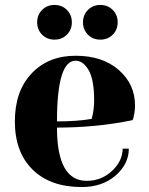

<svg xmlns="http://www.w3.org/2000/svg" viewBox="-20 -740 600 775"><path d="M150 -600Q130 -620 130 -650Q130 -680 150 -700Q170 -720 200 -720Q230 -720 250 -700Q270 -680 270 -650Q270 -620 250 -600Q230 -580 200 -580Q170 -580 150 -600ZM335 -600Q315 -620 315 -650Q315 -680 335 -700Q355 -720 385 -720Q415 -720 435 -700Q455 -680 455 -650Q455 -620 435 -600Q415 -580 385 -580Q355 -580 335 -600ZM210 -250Q250 -250 285 -252.5Q320 -255 335 -258L350 -260Q360 -295 360 -335Q360 -418 338 -456.5Q316 -495 285 -495Q210 -495 210 -250ZM310 15Q183 15 111.5 -55.5Q40 -126 40 -250Q40 -372 107.5 -443.5Q175 -515 285 -515Q394 -515 459.5 -457.5Q525 -400 525 -315Q525 -299 522.5 -284Q520 -269 518 -262L515 -255Q370 -225 210 -225Q210 -10 330 -10Q389 -10 432 -50Q475 -90 475 -140H500Q500 -78 446.5 -31.5Q393 15 310 15Z"/></svg>

Font: Yeseva One
Style: Regular
Weight: 400
Designer: Jovanny Lemonad
Foundry: Jovanny Lemonad
Version: Version 2.000